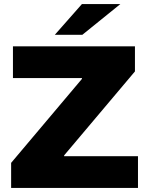

<svg xmlns="http://www.w3.org/2000/svg" viewBox="-20 -929 719 949"><path d="M662 -157V0H35V-124L385 -539V-543H44V-700H647V-576L297 -161V-157ZM385 -909H575L387 -757H251Z"/></svg>

Font: CMG Sans ExtraBold
Style: Regular
Weight: 800
Designer: Julieta Ulanovsky
Foundry: Julieta Ulanovsky
Version: Version 7.200